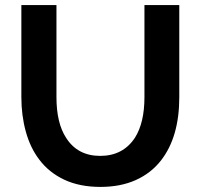

<svg xmlns="http://www.w3.org/2000/svg" viewBox="-20 -730 790 755"><path d="M240 -188Q202 -246 202 -348V-710H64V-348Q64 -276 81.5 -212.5Q99 -149 134 -103Q172 -52 232.5 -23.5Q293 5 375 5Q454 5 514 -22Q574 -49 613 -99Q685 -191 685 -348V-710H548V-348Q548 -248 511 -189Q464 -117 374 -117Q285 -117 240 -188Z"/></svg>

Font: RT Raleway Bold
Style: Regular
Weight: 400
Designer: Matt McInerney, Pablo Impallari, Rodrigo Fuenzalida — Edited by Milan Moffatt in April 2016
Foundry: Matt McInerney, Pablo Impallari, Rodrigo Fuenzalida — Edited by Milan Moffatt in April 2016
Version: Version 3.001